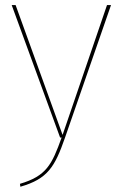

<svg xmlns="http://www.w3.org/2000/svg" viewBox="-20 -538 480 751"><path d="M414.3 -518.3H398.6L224.8 -10.3L41 -518.3H25.7L215.1 0H221C182.8 106.9 160.8 150.6 58 181L59.7 192.4C167.1 161.6 194.7 114.1 234.1 0.9Z"/></svg>

Font: Fira Sans Hair
Style: Regular
Weight: 100
Designer: bBox Type GmbH & Carrois Corporate GbR & Edenspiekermann AG
Foundry: bBox Type GmbH & Carrois Corporate GbR & Edenspiekermann AG
Version: Version 4.300;PS 004.300;hotconv 1.0.88;makeotf.lib2.5.64775